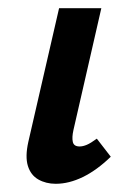

<svg xmlns="http://www.w3.org/2000/svg" viewBox="-20 -441 330 468"><path d="M116 7Q92 7 73.5 -3.5Q55 -14 48 -36.5Q41 -59 49 -95L124 -421H227L159 -124Q155 -106 157.5 -95Q160 -84 174 -84Q182 -84 191.5 -88Q201 -92 216 -103L250 -59Q216 -26 182 -9.5Q148 7 116 7Z"/></svg>

Font: Ysabeau Office
Style: Bold Italic
Weight: 700
Italic angle: -12°
Designer: Christian Thalmann (Catharsis Fonts)
Version: Version 2.001;gftools[0.9.30]; featfreeze: tnum,lnum,ss02